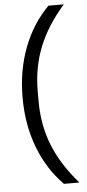

<svg xmlns="http://www.w3.org/2000/svg" viewBox="-62 -848 454 1007"><g transform="rotate(-5 165.0 -345.0)"><path d="M56 -345Q56 -487 101.5 -607Q147 -727 233 -814H314Q223 -710 180.5 -603Q138 -496 138 -372V-318Q138 -194 180.5 -87Q223 20 314 124H233Q147 37 101.5 -83Q56 -203 56 -345Z"/></g></svg>

Font: Mozilla Text BETA
Style: Regular
Weight: 400
Designer: Studio DRAMA
Foundry: Studio DRAMA
Version: Version 0.100